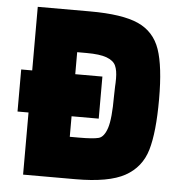

<svg xmlns="http://www.w3.org/2000/svg" viewBox="-50 -734 740 782"><g transform="rotate(5 319.5 -343.0)"><path d="M73 -254H28V-426H73V-686H287Q419 -686 484.5 -656.5Q550 -627 574 -557.5Q598 -488 598 -354Q598 -219 576.5 -146Q555 -73 489 -36.5Q423 0 287 0H73ZM287 -170Q345 -170 367 -176Q389 -182 401.5 -220Q414 -258 414 -351L415 -391Q416 -403 416 -423Q416 -456 407 -475.5Q398 -495 370 -505.5Q342 -516 287 -516H249V-426H360V-254H249V-170Z"/></g></svg>

Font: Cairo Black
Style: Regular
Weight: 900
Designer: Mohamed Gaber, the designers of Titillium
Foundry: Kief Type Foundry
Version: Version 2.009; ttfautohint (v1.5.33-1714) -l 8 -r 50 -G 200 